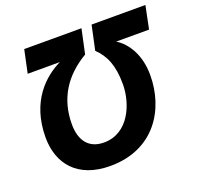

<svg xmlns="http://www.w3.org/2000/svg" viewBox="-126 -851 1030 999"><g transform="rotate(-20 389.0 -351.5)"><path d="M321 11C564 11 677 -173 677 -363C677 -474 629 -550 570 -587H752L778 -714H480L451 -579C500 -532 527 -472 527 -367C527 -259 468 -115 332 -115C247 -115 206 -172 206 -261C206 -404 275 -508 395 -579L424 -714H107L80 -587H258C170 -544 54 -446 54 -243C54 -98 140 11 321 11Z"/></g></svg>

Font: BC Sans
Style: Bold Italic
Weight: 700
Italic angle: -12°
Designer: Monotype Design Team
Province of B.C.
Foundry: Monotype Imaging Inc.
Version: Version 2.000;GOOG;noto-source:20170915:90ef993387c0